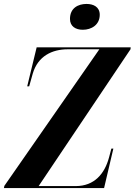

<svg xmlns="http://www.w3.org/2000/svg" viewBox="-42 -954 683 974"><path d="M378 -803C422 -803 464 -828 464 -879C464 -919 432 -934 397 -934C354 -934 313 -913 313 -858C313 -820 342 -803 378 -803ZM-22 0H486L533 -200H523L511 -155C489 -73 437 -10 342 -10H154L620 -704L621 -714H144L96 -516H106L124 -580C150 -670 223 -704 302 -704H462L-20 -11Z"/></svg>

Font: Noto Serif Display Condensed
Style: Bold Italic
Weight: 700
Width: 3
Italic angle: -12°
Designer: Monotype Design Team
Foundry: Monotype Imaging Inc.
Version: Version 2.009